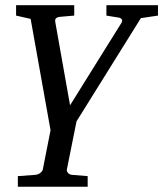

<svg xmlns="http://www.w3.org/2000/svg" viewBox="-20 -502 629 740"><path d="M522.9 -432.1 274.9 -34.2 237.8 150.9Q236.3 157.7 241.9 164.3Q247.6 170.9 257.8 171.9L317.9 176.8V217.8H48.8V176.8L116.2 171.9Q127.4 170.9 135.5 164.3Q143.6 157.7 145 150.9L174.8 0L98.1 -429.2L42 -441.9V-481.9H266.1V-441.9L210 -437Q203.1 -436 199.5 -434.1Q195.8 -432.1 194.3 -429.4Q192.9 -426.8 192.6 -423.6Q192.4 -420.4 192.9 -418L250 -96.2L448.2 -414.1Q452.6 -421.4 449.5 -427Q446.3 -432.6 438 -434.1L390.1 -441.9V-481.9H588.9V-441.9Z"/></svg>

Font: Charis SIL
Style: Italic
Weight: 400
Italic angle: -11°
Foundry: SIL International
Version: Version 4.112